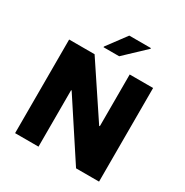

<svg xmlns="http://www.w3.org/2000/svg" viewBox="-201 -1062 1176 1222"><g transform="rotate(30 387.5 -450.5)"><path d="M79 0V-688H266L519 -308H524V-688H696V0H527L255 -415H251V0ZM293 -755V-760L398 -901H557V-896L408 -755Z"/></g></svg>

Font: Saira SemiExpanded
Style: Bold
Weight: 700
Width: 6
Designer: Hector Gatti with collaboration of the Omnibus-Type team
Foundry: Omnibus-Type
Version: Version 1.101